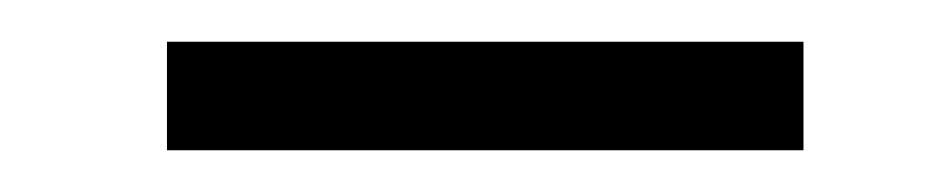

<svg xmlns="http://www.w3.org/2000/svg" viewBox="-20 -717 451 92"><path d="M60 -645V-697H365V-645Z"/></svg>

Font: Instrument Sans SemiCondensed
Style: Regular
Weight: 400
Width: 4
Designer: Rodrigo Fuenzalida
Foundry: fragTYPE
Version: Version 1.000;gftools[0.9.28]